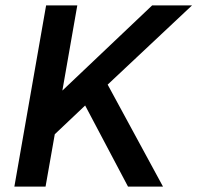

<svg xmlns="http://www.w3.org/2000/svg" viewBox="-20 -688 728 708"><path d="M452 0 294 -299 182 -193 148 0H33L150 -668H265L210 -354L541 -668H688L377 -376L581 0Z"/></svg>

Font: Celebes SemiBold
Style: Italic
Weight: 600
Italic angle: -10°
Designer: Anugrah Pasau
Foundry: Lafontype
Version: Version 1.000; ttfautohint (v1.8.4)